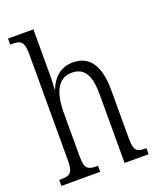

<svg xmlns="http://www.w3.org/2000/svg" viewBox="-141 -846 767 931"><g transform="rotate(-20 242.5 -380.0)"><path d="M13 0H213V-31H209C163 -31 145 -38 145 -103V-326C145 -438 178 -499 247 -499C315 -499 339 -447 339 -355V0H463V-31H459C414 -31 399 -40 399 -104V-356C399 -484 352 -544 270 -544C201 -544 164 -500 145 -453H142C143 -465 145 -492 145 -515V-760H14V-729H26C65 -729 85 -720 85 -657V-105C85 -39 67 -31 21 -31H13Z"/></g></svg>

Font: Noto Serif Thai ExtraCondensed Light
Style: Regular
Weight: 300
Width: 2
Designer: Monotype Design Team
Foundry: Monotype Imaging Inc.
Version: Version 2.002